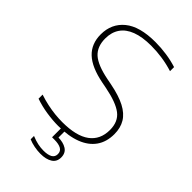

<svg xmlns="http://www.w3.org/2000/svg" viewBox="-279 -842 1136 1136"><g transform="rotate(45 288.5 -274.5)"><path d="M256 9Q210.5 9 159.2 1.2Q108 -6.5 60 -23V-57Q96 -45 130.2 -37.8Q164.5 -30.5 196.2 -27.2Q228 -24 257 -24Q374 -24 432 -66.8Q490 -109.5 490 -191Q490 -260 444.5 -295Q399 -330 296 -350L260 -357Q152 -378 101.5 -425.8Q51 -473.5 51 -552Q51 -642 116.2 -695.5Q181.5 -749 312 -749Q359.5 -749 406 -742.2Q452.5 -735.5 495 -722V-688Q448.5 -702.5 402.5 -709.2Q356.5 -716 310 -716Q236 -716 186.5 -697.2Q137 -678.5 112 -642.2Q87 -606 87 -554Q87 -486 127.5 -449.2Q168 -412.5 267 -393L303 -386Q382.5 -370.5 431.5 -345Q480.5 -319.5 503.2 -281.8Q526 -244 526 -192Q526 -127 494.5 -82.2Q463 -37.5 402.8 -14.2Q342.5 9 256 9ZM298 200Q273.5 200 246.2 194.8Q219 189.5 197 180V152Q226.5 164 250.2 169Q274 174 298 174Q334 174 353.5 163Q373 152 373 128Q373 104 353.5 93Q334 82 297 82H278V-10H306V71L301 56Q346 56 373.5 73.5Q401 91 401 128Q401 164.5 373.2 182.2Q345.5 200 298 200Z"/></g></svg>

Font: Encode Sans SC Expanded Thin
Style: Regular
Weight: 250
Width: 7
Designer: Multiple Designers
Foundry: Impallari Type
Version: Version 3.002